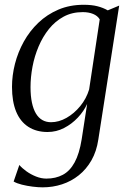

<svg xmlns="http://www.w3.org/2000/svg" viewBox="-20 -556 550 824"><path d="M402 42.5Q394.5 93.5 372.5 132Q350.5 170.5 318.2 196.2Q286 222 246.2 235Q206.5 248 163 248Q144 248 120 245Q96 242 74 236.5Q52 231 38.5 223L63 152Q74.5 165.5 93.2 179Q112 192.5 134.5 201.5Q157 210.5 179 210.5Q219 210.5 249.5 194.2Q280 178 300.2 141Q320.5 104 330.5 42L354 -110Q340 -79 314.2 -51.5Q288.5 -24 255.2 -6.8Q222 10.5 184 10.5Q136 10.5 101.5 -11.8Q67 -34 49.2 -77.2Q31.5 -120.5 31.5 -183Q31.5 -232 44.2 -282Q57 -332 82.2 -377.5Q107.5 -423 144.8 -458.5Q182 -494 230.8 -514.8Q279.5 -535.5 339.5 -535.5Q373.5 -535.5 398 -529.2Q422.5 -523 442.5 -511.5L491.5 -532ZM408 -473Q398.5 -488.5 379.5 -496.2Q360.5 -504 335 -504Q289 -504 253 -484.5Q217 -465 190.2 -431.8Q163.5 -398.5 145.8 -356.8Q128 -315 119.5 -269.8Q111 -224.5 111 -182Q111 -144 117 -115.8Q123 -87.5 134.2 -68.8Q145.5 -50 161.8 -40.8Q178 -31.5 199 -31.5Q232.5 -31.5 265.5 -50.2Q298.5 -69 324.5 -100.8Q350.5 -132.5 362.5 -172Z"/></svg>

Font: Merriweather 96pt Light
Style: Italic
Weight: 300
Italic angle: -7.8°
Version: Version 2.101